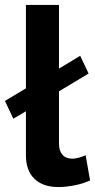

<svg xmlns="http://www.w3.org/2000/svg" viewBox="-21 -750 385 778"><path d="M84 -299 33 -269 -1 -341 84 -392V-730H218V-472L304 -524L338 -452L218 -380V-168Q218 -139 232 -123Q246 -107 272 -107Q284 -107 298.5 -111Q313 -115 326 -121L344 -19Q317 -6 281 1Q245 8 216 8Q153 8 118.5 -25.5Q84 -59 84 -121Z"/></svg>

Font: Oxford Sans
Style: Bold
Weight: 700
Designer: Matt McInerney, Pablo Impallari, Rodrigo Fuenzalida
Foundry: Matt McInerney, Pablo Impallari, Rodrigo Fuenzalida
Version: Version 3.000g; ttfautohint (v1.5) -l 8 -r 28 -G 28 -x 14 -D